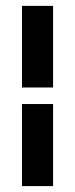

<svg xmlns="http://www.w3.org/2000/svg" viewBox="-20 -690 257 657"><path d="M55.2 -390.6V-669.9H161.6V-390.6ZM55.2 -53.2V-334H161.6V-53.2Z"/></svg>

Font: Elstob
Style: Bold
Weight: 700
Designer: Peter S. Baker
Version: Version 1.015